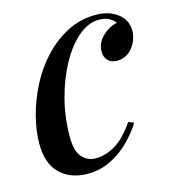

<svg xmlns="http://www.w3.org/2000/svg" viewBox="-87 -601 616 688"><g transform="rotate(-15 221.0 -257.5)"><path d="M335 -509Q297 -509 260 -478Q223 -447 193 -393Q163 -339 145 -271Q127 -203 127 -129Q127 -78 147 -55Q167 -32 199 -32Q233 -32 269.5 -53Q306 -74 343 -128L363 -120Q343 -87 312 -56Q281 -25 241.5 -5.5Q202 14 156 14Q93 14 54 -23Q15 -60 15 -135Q15 -182 29 -236Q43 -290 69.5 -342Q96 -394 135 -436Q174 -478 223 -503.5Q272 -529 330 -529Q377 -529 409.5 -505Q442 -481 442 -440Q442 -419 432 -398Q422 -377 404 -363.5Q386 -350 362 -350Q340 -350 328 -363Q316 -376 316 -395Q316 -428 340.5 -451.5Q365 -475 396 -482Q387 -494 372.5 -501.5Q358 -509 335 -509Z"/></g></svg>

Font: Playfair Display Medium
Style: Italic
Weight: 500
Italic angle: -14°
Designer: Claus Eggers Sørensen
Foundry: Claus Eggers Sørensen
Version: Version 1.203